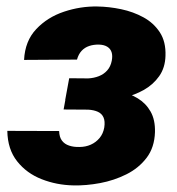

<svg xmlns="http://www.w3.org/2000/svg" viewBox="-20 -558 541 588"><path d="M294.4 -251.5 179.7 -252 191.9 -318.4 250 -317.9Q267.6 -318.8 282.7 -324.7Q297.9 -330.6 308.3 -342.3Q318.8 -354 322.3 -372.1Q325.2 -387.2 321.8 -397.9Q318.4 -408.7 308.6 -414.8Q298.8 -420.9 283.7 -421.4Q267.1 -421.9 253.2 -417.2Q239.3 -412.6 229.7 -402.1Q220.2 -391.6 215.8 -375.5L53.7 -374.5Q56.6 -432.6 91.1 -469Q125.5 -505.4 176 -522.2Q226.6 -539.1 278.3 -538.1Q314 -537.6 351.1 -529.8Q388.2 -522 419.4 -504.9Q450.7 -487.8 469.5 -459Q488.3 -430.2 486.8 -387.2Q485.8 -350.6 467.5 -324.7Q449.2 -298.8 420.7 -282.7Q392.1 -266.6 358.9 -259Q325.7 -251.5 294.4 -251.5ZM186.5 -287.1 282.7 -286.6Q314.5 -285.6 345.7 -278.8Q377 -272 401.9 -256.8Q426.8 -241.7 441.2 -216.3Q455.6 -190.9 454.6 -153.3Q453.1 -106.4 429 -74.7Q404.8 -43 367.2 -24.2Q329.6 -5.4 286.6 2.7Q243.7 10.7 205.1 9.8Q153.3 8.8 107.4 -9.3Q61.5 -27.3 32.5 -64Q3.4 -100.6 2.4 -157.2L161.1 -156.7Q161.6 -138.2 169.7 -127.4Q177.7 -116.7 191.7 -112.1Q205.6 -107.4 223.1 -107.9Q242.2 -107.9 258.1 -115Q273.9 -122.1 284.9 -135.3Q295.9 -148.4 299.3 -167.5Q302.2 -186.5 297.1 -198.2Q292 -210 279.8 -215.6Q267.6 -221.2 250 -222.2L174.8 -222.7Z"/></svg>

Font: Roboto Black
Style: Italic
Weight: 900
Italic angle: -12°
Designer: Christian Robertson
Foundry: Google
Version: Version 3.0; 2020